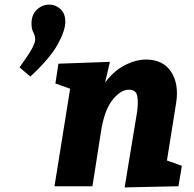

<svg xmlns="http://www.w3.org/2000/svg" viewBox="-20 -810 844 835"><path d="M117 -708Q117 -746 140.5 -768Q164 -790 194 -790Q221 -790 242.5 -771Q264 -752 264 -715Q264 -677 231 -617Q198 -557 112 -477L65 -517Q101 -567 117 -595Q133 -623 133 -639Q133 -654 125 -669Q117 -684 117 -708ZM522 5 576 -322Q582 -363 577 -391.5Q572 -420 541 -420Q504 -420 468.5 -374.5Q433 -329 419 -236L382 0H217L285 -424L221 -447L234 -533L458 -541L437 -451Q475 -502 523 -526.5Q571 -551 615 -551Q689 -551 724 -498Q759 -445 746 -362L706 -112L771 -89L756 0Z"/></svg>

Font: Bitter ExtraBold
Style: Italic
Weight: 800
Italic angle: -9°
Designer: Sol Matas, and Bitter project Authors
Foundry: Sol Matas
Version: Version 2.001